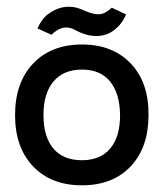

<svg xmlns="http://www.w3.org/2000/svg" viewBox="-20 -540 489 574"><path d="M134 -436 92 -455Q105 -484 124 -498Q165 -528 209 -517Q215 -516 238 -506Q261 -496 278 -497.5Q295 -499 314 -517L357 -497Q342 -461 309 -442Q263 -419 205 -450Q169 -471 134 -436ZM424 -196Q424 -99 370.5 -42.5Q317 14 225 14Q133 14 79 -42.5Q25 -99 25 -196Q25 -293 79 -350Q133 -407 225 -407Q317 -407 371 -350Q425 -293 424 -196ZM225 -61Q280 -61 309.5 -96Q339 -131 339 -196Q338 -261 309 -296.5Q280 -332 225 -332Q170 -332 140 -296.5Q110 -261 110 -196Q110 -131 139.5 -96Q169 -61 225 -61Z"/></svg>

Font: MB Grotesk
Style: Regular
Weight: 400
Designer: Nawras Khrais
Foundry: Nawras Khrais
Version: Version 1.000;PS 001.000;hotconv 1.0.88;makeotf.lib2.5.64775